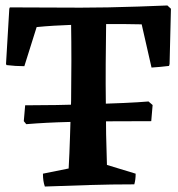

<svg xmlns="http://www.w3.org/2000/svg" viewBox="-20 -674 651 702"><path d="M144 8Q137 -11 137 -39L231 -58Q234 -111 236 -175.5Q238 -240 240 -306Q241 -378 241 -451Q241 -524 240 -583Q210 -582 177 -580Q144 -578 114 -575L69 -432Q37 -432 4 -436L2 -440L14 -642L16 -647Q76 -647 142 -646.5Q208 -646 275 -646Q320 -646 374.5 -647Q429 -648 485.5 -650Q542 -652 592 -654L605 -642L600 -440L598 -433Q582 -431 566 -429.5Q550 -428 534 -427L498 -585Q469 -586 435 -586Q401 -586 368 -586Q367 -515 366.5 -441Q366 -367 367 -294Q367 -237 368 -182.5Q369 -128 371 -71L476 -39Q476 -17 471 0Q388 0 306 2.5Q224 5 144 8ZM76 -220 67 -231 72 -289Q124 -289 187 -290Q250 -291 314 -293Q378 -295 433 -297.5Q488 -300 523 -303L538 -290L533 -231Q470 -231 391 -230.5Q312 -230 230 -228Q148 -226 76 -220Z"/></svg>

Font: Labrada SemiBold
Style: Regular
Weight: 600
Designer: Mercedes Jáuregui
Foundry: Omnibus-Type Team
Version: Version 1.000; ttfautohint (v1.8.4.7-5d5b)